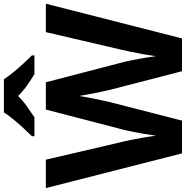

<svg xmlns="http://www.w3.org/2000/svg" viewBox="-4 -970 974 1007"><g transform="rotate(-90 483.5 -467.0)"><path d="M967 -714 785 0H613L516 -375Q513 -386 508.5 -408Q504 -430 498.5 -456Q493 -482 489 -505.5Q485 -529 483 -542Q482 -529 477.5 -505.5Q473 -482 468 -456.5Q463 -431 458 -408.5Q453 -386 450 -374L354 0H182L0 -714H149L240 -324Q246 -301 253 -266Q260 -231 266 -196Q272 -161 275 -137Q278 -162 284 -196.5Q290 -231 296.5 -263.5Q303 -296 308 -314L412 -714H555L659 -314Q664 -297 670.5 -264Q677 -231 683 -196Q689 -161 692 -137Q695 -162 701 -196.5Q707 -231 714.5 -266Q722 -301 727 -324L818 -714ZM571 -934Q585 -912 607.5 -884.5Q630 -857 654 -831Q678 -805 696 -787V-774H597Q571 -790 540 -811.5Q509 -833 483 -860Q457 -833 427 -812Q397 -791 371 -774H272V-787Q291 -806 314.5 -831.5Q338 -857 360.5 -884.5Q383 -912 397 -934Z"/></g></svg>

Font: Noto Sans Ol Chiki
Style: Regular
Weight: 400
Designer: Monotype Design Team, Lewis McGuffie
Foundry: Monotype Imaging Inc.
Version: Version 2.003